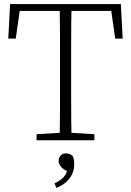

<svg xmlns="http://www.w3.org/2000/svg" viewBox="-20 -694 648 950"><path d="M161 0V-30L295 -38H313L447 -30V0ZM275 0Q276 -51 276.5 -102Q277 -153 277 -205Q277 -257 277 -309V-365Q277 -417 277 -468.5Q277 -520 276.5 -571.5Q276 -623 275 -674H334Q333 -623 332.5 -571.5Q332 -520 332 -468.5Q332 -417 332 -365V-309Q332 -258 332 -206Q332 -154 332.5 -102.5Q333 -51 334 0ZM21 -503 30 -674H578L587 -503H550L526 -671L552 -640H56L82 -671L58 -503ZM347 120Q347 144 337.5 166Q328 188 308 206Q288 224 259 236L250 213Q280 199 295.5 181.5Q311 164 316 135L323 157Q294 146 282 131.5Q270 117 270 103Q270 87 279.5 76Q289 65 307 65Q317 65 325 68.5Q333 72 340 78Q344 88 345.5 96.5Q347 105 347 120Z"/></svg>

Font: Source Serif 4 18pt Light
Style: Regular
Weight: 300
Designer: Frank Grießhammer
Foundry: Adobe Systems Incorporated
Version: Version 4.004;hotconv 1.0.116;makeotfexe 2.5.65601